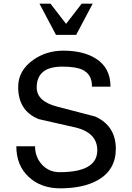

<svg xmlns="http://www.w3.org/2000/svg" viewBox="-20 -1012 720 1046"><path d="M485 -992 395 -822H285L195 -992H255L340 -882L425 -992ZM611 -201Q611 -86 512 -30Q433 14 308 14Q203 14 136 -48.5Q69 -111 69 -215H171Q171 -156 209 -115Q247 -74 305 -74Q510 -74 510 -193Q510 -286 398 -316Q295 -339 191 -363Q79 -408 79 -538Q79 -627 160 -685Q232 -736 325 -736Q434 -736 502 -693Q582 -643 582 -540H481Q482 -607 429 -632Q393 -649 319 -649Q180 -649 180 -535Q180 -460 292 -431Q395 -404 499 -377Q611 -326 611 -201Z"/></svg>

Font: Mingzat
Style: Regular
Weight: 400
Designer: Jason Glavy (Lepcha), Lorna Priest (Lepcha additions), Walt Agee (Sophia), Victor Gaultney (Sophia)
Foundry: SIL International
Version: Version 0.100